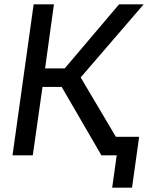

<svg xmlns="http://www.w3.org/2000/svg" viewBox="-20 -720 695 890"><path d="M266 -317H177L132 0H38L136 -700H230L189 -403H280L532 -700H646L354 -361L517 -86H625L592 150H500L521 0H450Z"/></svg>

Font: Retni Sans Medium
Style: Italic
Weight: 500
Italic angle: -8°
Designer: Vitaly Kuzmin
Foundry: ParaType Ltd.
Version: Version 1.00;June 10, 2019;FontCreator 11.5.0.2425 64-bit; t